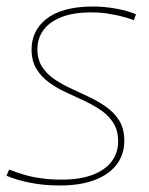

<svg xmlns="http://www.w3.org/2000/svg" viewBox="-23 -560 458 590"><path d="M-3 -20 5 -39Q25 -31 50 -23.5Q75 -16 104.5 -12Q134 -8 166 -8Q223 -8 262 -23Q301 -38 320.5 -64.5Q340 -91 340 -125Q340 -159 325.5 -182Q311 -205 287.5 -221Q264 -237 235.5 -250.5Q207 -264 178.5 -277Q150 -290 126.5 -307.5Q103 -325 88.5 -349Q74 -373 74 -409Q74 -436 85 -459.5Q96 -483 119 -501.5Q142 -520 178 -530Q214 -540 263 -540Q297 -540 333.5 -533.5Q370 -527 395 -516L388 -498Q370 -505 349.5 -510Q329 -515 306.5 -518.5Q284 -522 259 -522Q203 -522 166 -507.5Q129 -493 110.5 -467.5Q92 -442 92 -409Q92 -377 106.5 -354.5Q121 -332 145 -316Q169 -300 197.5 -287Q226 -274 254 -260.5Q282 -247 306 -229.5Q330 -212 344.5 -187.5Q359 -163 359 -127Q359 -104 351.5 -83.5Q344 -63 328.5 -46Q313 -29 289.5 -16.5Q266 -4 234 3Q202 10 161 10Q112 10 69.5 1.5Q27 -7 -3 -20Z"/></svg>

Font: Georama ExtraCondensed Thin Thin
Style: Italic
Weight: 250
Italic angle: -9°
Version: Version 1.001